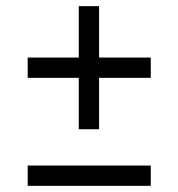

<svg xmlns="http://www.w3.org/2000/svg" viewBox="-20 -604 580 624"><path d="M236 -184H302V-351H470V-417H302V-584H236V-417H70V-351H236ZM70 0H470V-66H70Z"/></svg>

Font: Saira UNSAM SC
Style: Regular
Weight: 400
Designer: Hector Gatti with collaboration of the Omnibus-Type team
Foundry: Omnibus-Type
Version: Version 1.072;PS 001.072;hotconv 1.0.88;makeotf.lib2.5.64775